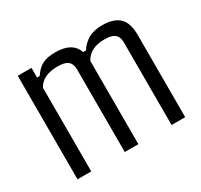

<svg xmlns="http://www.w3.org/2000/svg" viewBox="-109 -622 800 763"><g transform="rotate(-30 291.5 -240.5)"><path d="M108.9 0H45.9V-475.1H108.9V-430.7H121.1Q137.7 -456.5 159.9 -469Q182.1 -481.4 221.2 -481.4Q299.8 -481.4 317.9 -426.8H331.1Q347.2 -452.1 372.1 -466.8Q397 -481.4 436 -481.4Q488.3 -481.4 514.2 -457.3Q540 -433.1 540 -376.5V0H477.5V-381.8Q476.6 -406.2 462.4 -417.2Q448.2 -428.2 415.5 -428.2Q350.6 -428.2 325.2 -382.3V0H262.7V-381.8Q261.7 -406.2 247.6 -417.2Q233.4 -428.2 201.7 -428.2Q132.3 -428.2 108.9 -383.8Z"/></g></svg>

Font: Agdasima
Style: Regular
Weight: 400
Width: 3
Designer: The DocRepair Project, Patric King
Foundry: Google
Version: Version 2.002